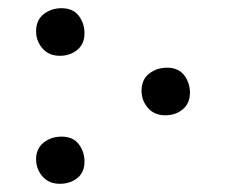

<svg xmlns="http://www.w3.org/2000/svg" viewBox="-20 -436 553 468"><path d="M126 -300Q99 -300 83.5 -318Q68 -336 68 -360Q68 -387 86.5 -401.5Q105 -416 130 -416Q158 -416 172 -397.5Q186 -379 186 -355Q186 -329 168.5 -314.5Q151 -300 126 -300ZM383 -155Q356 -155 340.5 -173Q325 -191 325 -215Q325 -242 343.5 -256.5Q362 -271 387 -271Q415 -271 429 -252.5Q443 -234 443 -210Q443 -184 425.5 -169.5Q408 -155 383 -155ZM126 12Q99 12 83.5 -6Q68 -24 68 -48Q68 -74 86.5 -88.5Q105 -103 130 -103Q158 -103 172 -84.5Q186 -66 186 -42Q186 -16 168.5 -2Q151 12 126 12Z"/></svg>

Font: Junicode VF
Style: Regular
Weight: 400
Designer: Peter S. Baker
Version: Version 2.213